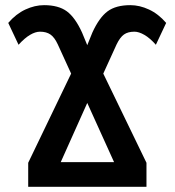

<svg xmlns="http://www.w3.org/2000/svg" viewBox="-20 -718 671 738"><path d="M315.4 -544.4 335 -592.8Q361.3 -650.4 393.3 -674.3Q425.3 -698.2 481 -698.2Q516.6 -698.2 552.7 -681.4Q588.9 -664.6 618.7 -629.9L579.1 -545.9Q556.2 -571.8 534.9 -584Q513.7 -596.2 496.6 -596.2Q471.7 -596.2 456.5 -585.4Q441.4 -574.7 428.2 -547.4L377 -435.1L543 -92.3V0H88.4V-92.3L253.4 -435.1L202.1 -547.4Q189.5 -574.7 173.8 -585.4Q158.2 -596.2 133.8 -596.2Q116.2 -596.2 95.5 -584Q74.7 -571.8 51.3 -545.9L11.7 -629.9Q41.5 -664.6 77.6 -681.4Q113.8 -698.2 149.4 -698.2Q204.6 -698.2 236.8 -674.6Q269 -650.9 295.4 -592.8ZM418.5 -94.7 315.4 -322.3 213.4 -94.7Z"/></svg>

Font: Arimo SemiBold
Style: Regular
Weight: 600
Designer: Steve Matteson
Foundry: Monotype Imaging Inc.
Version: Version 1.33